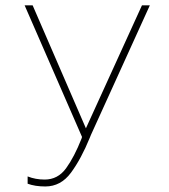

<svg xmlns="http://www.w3.org/2000/svg" viewBox="-20 -504 620 704"><path d="M146.1 179.7Q203.1 179.7 240.3 129.1Q277.6 78.6 309.3 0.9Q312.5 -6 313.4 -9.2L529.4 -484.4H500.5L295 -33.5L99.7 -484.4H70.3L280.8 -1.8Q279.9 0 279 4.1Q252.3 71.7 222.2 113.1Q192.1 154.4 143.8 154.4Q110.3 154.4 81.3 142.9V169.6Q94.7 174.6 111.2 177.2Q127.8 179.7 146.1 179.7Z"/></svg>

Font: Arad-FD-VF Thin
Style: Regular
Weight: 100
Designer: Mohammad Darvishi
Version: Version 1.010;September 21, 2024;FontCreator 15.0.0.2992 64-